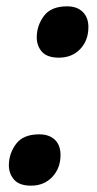

<svg xmlns="http://www.w3.org/2000/svg" viewBox="-20 -574 307 606"><path d="M166 -392Q129 -392 112.5 -410.5Q96 -429 96 -456Q96 -493 118.5 -523.5Q141 -554 192 -554Q223 -554 241 -536.5Q259 -519 259 -489Q259 -446 233 -419Q207 -392 166 -392ZM78 12Q41 12 24.5 -7Q8 -26 8 -52Q8 -89 30.5 -119.5Q53 -150 104 -150Q135 -150 153 -133Q171 -116 171 -85Q171 -43 145 -15.5Q119 12 78 12Z"/></svg>

Font: Noto Sans SemiCondensed
Style: Bold Italic
Weight: 700
Width: 4
Italic angle: -12°
Designer: Monotype Design Team
Foundry: Monotype Imaging Inc.
Version: Version 2.013; ttfautohint (v1.8.4.7-5d5b)